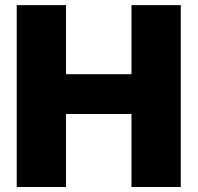

<svg xmlns="http://www.w3.org/2000/svg" viewBox="-20 -748 790 768"><path d="M46.9 0V-727.5H244.1V-451.2H505.9V-727.5H703.1V0H505.9V-292H244.1V0Z"/></svg>

Font: Inter Black
Style: Regular
Weight: 900
Designer: Rasmus Andersson
Foundry: rsms
Version: Version 4.000;git-a52131595